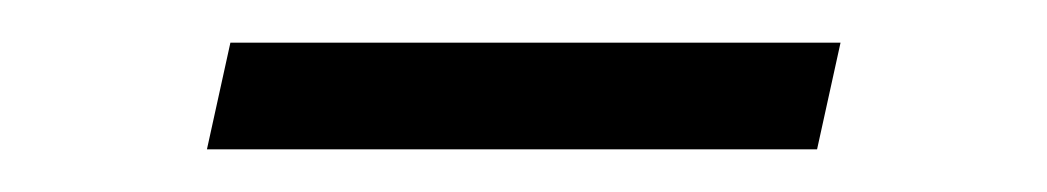

<svg xmlns="http://www.w3.org/2000/svg" viewBox="-20 -295 491 90"><path d="M88 -275H374L363 -225H77Z"/></svg>

Font: Epunda Sans Light
Style: Italic
Weight: 300
Italic angle: -12.0243°
Designer: Simon Atzbach
Foundry: typofactur
Version: Version 2.204